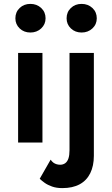

<svg xmlns="http://www.w3.org/2000/svg" viewBox="-20 -732 574 986"><path d="M322 -638Q322 -670 344 -691Q366 -712 399 -712Q432 -712 454.5 -691Q477 -670 477 -638Q477 -607 454.5 -586Q432 -565 399 -565Q366 -565 344 -586Q322 -607 322 -638ZM59 -638Q59 -670 81 -691Q103 -712 136 -712Q169 -712 191.5 -691Q214 -670 214 -638Q214 -607 191.5 -586Q169 -565 136 -565Q103 -565 81 -586Q59 -607 59 -638ZM240 88Q247 98 254.5 103.5Q262 109 271 111.5Q280 114 289 114Q304 114 315 106Q326 98 331.5 81.5Q337 65 337 39V-460H462V68Q462 120 443.5 157.5Q425 195 389 214.5Q353 234 300 234Q270 234 247.5 226Q225 218 209.5 207Q194 196 184 186ZM198 -460V0H73V-460Z"/></svg>

Font: Venryn Sans SemiBold
Style: Regular
Weight: 600
Designer: Owen Earl, indestructible type* (font) & Cristiano Sobral (main changes)
Version: Version 3.60;October 28, 2020;FontCreator 13.0.0.2681 64-bit